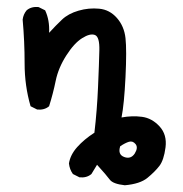

<svg xmlns="http://www.w3.org/2000/svg" viewBox="-20 -428 540 567"><path d="M348.6 119.1Q313.5 115.2 304.2 102.5Q294.9 89.8 266.6 58.6L250 85.9Q236.3 97.7 214.8 95.7L195.3 85.9Q185.5 72.3 183.6 54.7Q187.5 29.3 208 6.3Q228.5 -16.6 258.8 -36.1Q266.6 -102.5 269.5 -170.9Q272.5 -239.3 273.4 -279.3Q274.4 -319.3 260.3 -324.7Q246.1 -330.1 222.7 -315.4Q199.2 -300.8 175.8 -264.2Q152.3 -227.5 144.5 -189.5Q136.7 -151.4 125 -114.3Q111.3 -102.5 89.8 -104.5L70.3 -114.3Q52.7 -174.8 52.7 -240.2Q52.7 -305.7 46.9 -370.1Q48.8 -385.7 58.6 -397.5Q72.3 -409.2 93.8 -407.2L113.3 -397.5Q127 -368.2 125 -331.1Q144.5 -352.5 163.1 -370.1Q181.6 -387.7 211.9 -396.5Q242.2 -405.3 272.9 -402.3Q303.7 -399.4 325.2 -375Q346.7 -350.6 350.6 -315.4Q354.5 -280.3 350.6 -200.2Q346.7 -120.1 338.9 -81.1Q370.1 -86.9 399.4 -83Q428.7 -79.1 451.2 -54.7Q473.6 -30.3 468.8 7.3Q463.9 44.9 450.7 62Q437.5 79.1 415.5 97.2Q393.6 115.2 348.6 119.1ZM377.9 25.4Q388.7 7.8 380.4 -2.4Q372.1 -12.7 360.8 -9.3Q349.6 -5.9 335 3.9Q327.1 28.3 346.7 35.6Q366.2 43 377.9 25.4Z"/></svg>

Font: NaikaiFont
Style: Regular
Weight: 400
Version: Version 1.67